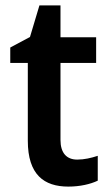

<svg xmlns="http://www.w3.org/2000/svg" viewBox="-20 -681 406 711"><path d="M266 -90C227 -90 204 -114 204 -163V-448H336V-543H204V-661H126L91 -544L18 -505V-448H83V-160C83 -34 143 10 233 10C276 10 315 1 342 -12V-104C318 -96 292 -90 266 -90Z"/></svg>

Font: Noto Sans Myanmar SemiCondensed SemiBold
Style: Regular
Weight: 600
Width: 4
Designer: Monotype Design Team
Foundry: Monotype Imaging Inc.
Version: Version 2.107